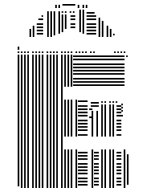

<svg xmlns="http://www.w3.org/2000/svg" viewBox="-20 -936 707 956"><path d="M76 -8H68V-440H76ZM92 0H84V-440H92ZM108 0H100V-440H108ZM124 0H116V-440H124ZM148 0H140V-440H148ZM164 0H156V-440H164ZM180 0H172V-440H180ZM196 0H188V-440H196ZM220 0H212V-440H220ZM236 0H228V-440H236ZM252 0H244V-440H252ZM268 0H260V-440H268ZM292 0H284V-440H292ZM308 0H300V-192H308ZM308 -256H300V-440H308ZM324 0H316V-192H324ZM324 -256H316V-440H324ZM340 0H332V-192H340ZM340 -256H332V-440H340ZM364 0H356V-192H364ZM364 -256H356V-440H364ZM416 -12H368V-20H416ZM416 -28H368V-36H416ZM416 -44H368V-52H416ZM416 -68H368V-76H416ZM416 -84H368V-92H416ZM416 -100H368V-108H416ZM416 -116H368V-124H416ZM416 -140H368V-148H416ZM416 -156H368V-164H416ZM416 -172H368V-180H416ZM416 -260H368V-268H416ZM416 -284H368V-292H416ZM416 -300H368V-308H416ZM416 -316H368V-324H416ZM416 -332H368V-340H416ZM416 -356H368V-364H416ZM416 -372H368V-380H416ZM416 -388H368V-396H416ZM416 -404H368V-412H416ZM416 -428H368V-436H416ZM440 -348H424V-356H440ZM440 -388H424V-396H440ZM444 0H436V-192H444ZM472 -12H448V-20H472ZM472 -28H448V-36H472ZM472 -44H448V-52H472ZM472 -68H448V-76H472ZM472 -84H448V-92H472ZM472 -100H448V-108H472ZM472 -116H448V-124H472ZM472 -140H448V-148H472ZM472 -156H448V-164H472ZM472 -172H448V-180H472ZM444 -256H436V-384H444ZM468 -256H460V-384H468ZM472 -404H432V-412H472ZM472 -420H432V-428H472ZM492 0H484V-192H492ZM492 -256H484V-416H492ZM508 0H500V-192H508ZM508 -256H500V-416H508ZM532 0H524V-192H532ZM532 -256H524V-416H532ZM548 0H540V-192H548ZM548 -256H540V-416H548ZM584 -12H560V-20H584ZM584 -28H560V-36H584ZM584 -44H560V-52H584ZM584 -68H560V-76H584ZM584 -84H560V-92H584ZM584 -100H560V-108H584ZM584 -116H560V-124H584ZM584 -140H560V-148H584ZM584 -156H560V-164H584ZM584 -172H560V-180H584ZM584 -260H560V-268H584ZM584 -284H560V-292H584ZM584 -300H560V-308H584ZM584 -316H560V-324H584ZM584 -332H560V-340H584ZM584 -356H560V-364H584ZM584 -372H560V-380H584ZM584 -388H560V-396H584ZM584 -404H560V-412H584ZM604 0H596V-192H604ZM620 -16H612V-168H620ZM592 -356H584V-364H592ZM592 -380H584V-388H592ZM592 -396H584V-404H592ZM592 -412H584V-420H592ZM492 -424H484V-432H492ZM508 -424H500V-432H508ZM532 -424H524V-432H532ZM548 -424H540V-432H548ZM564 -424H556V-432H564ZM76 -440H68V-664H76ZM92 -440H84V-664H92ZM108 -440H100V-664H108ZM124 -440H116V-664H124ZM148 -440H140V-664H148ZM164 -440H156V-664H164ZM180 -440H172V-664H180ZM196 -440H188V-664H196ZM220 -440H212V-664H220ZM236 -440H228V-664H236ZM252 -440H244V-664H252ZM268 -440H260V-664H268ZM292 -440H284V-664H292ZM308 -504H300V-664H308ZM324 -504H316V-664H324ZM340 -504H332V-664H340ZM600 -508H344V-516H600ZM600 -524H344V-532H600ZM600 -540H344V-548H600ZM600 -564H344V-572H600ZM600 -580H344V-588H600ZM600 -596H344V-604H600ZM600 -612H344V-620H600ZM600 -636H344V-644H600ZM600 -652H344V-660H600ZM616 -652H608V-660H616ZM76 -672H68V-680H76ZM92 -672H84V-680H92ZM108 -672H100V-680H108ZM124 -672H116V-680H124ZM148 -672H140V-680H148ZM164 -672H156V-680H164ZM180 -672H172V-680H180ZM196 -672H188V-680H196ZM220 -672H212V-680H220ZM236 -672H228V-680H236ZM252 -672H244V-680H252ZM268 -672H260V-680H268ZM292 -672H284V-680H292ZM308 -672H300V-680H308ZM324 -672H316V-680H324ZM340 -672H332V-680H340ZM364 -672H356V-680H364ZM380 -672H372V-680H380ZM396 -672H388V-680H396ZM412 -672H404V-680H412ZM436 -672H428V-680H436ZM452 -672H444V-680H452ZM556 -672H548V-680H556ZM572 -672H564V-680H572ZM588 -672H580V-680H588ZM604 -672H596V-680H604ZM76 -688H68V-704H76ZM135 -752H127V-792H135ZM151 -752H143V-808H151ZM195 -764H163V-772H195ZM195 -780H163V-788H195ZM195 -796H163V-804H195ZM195 -812H163V-820H195ZM195 -836H171V-844H195ZM195 -852H187V-860H195ZM223 -752H215V-880H223ZM239 -752H231V-880H239ZM255 -760H247V-880H255ZM279 -768H271V-880H279ZM295 -776H287V-864H295ZM311 -792H303V-864H311ZM355 -796H331V-804H355ZM355 -812H331V-820H355ZM355 -836H331V-844H355ZM355 -852H331V-860H355ZM295 -872H287V-880H295ZM311 -872H303V-880H311ZM335 -872H327V-880H335ZM351 -872H343V-880H351ZM383 -776H375V-888H383ZM399 -768H391V-888H399ZM459 -764H411V-772H459ZM459 -780H411V-788H459ZM459 -796H411V-804H459ZM459 -812H411V-820H459ZM459 -836H411V-844H459ZM459 -852H411V-860H459ZM451 -868H411V-876H451ZM479 -752H471V-848H479ZM495 -752H487V-832H495ZM519 -752H511V-808H519ZM535 -752H527V-792H535ZM551 -760H543V-768H551ZM263 -896H255V-912H263ZM279 -896H271V-912H279ZM355 -908H291V-916H355ZM375 -896H367V-912H375ZM399 -896H391V-912H399ZM415 -896H407V-912H415Z"/></svg>

Font: Rubik Lines
Style: Regular
Weight: 400
Designer: Hubert and Fischer, NaN
Foundry: Hubert and Fischer, NaN
Version: Version 2.201